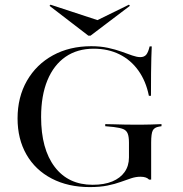

<svg xmlns="http://www.w3.org/2000/svg" viewBox="-20 -777 773 809"><path d="M358.1 11.3Q266.9 11.3 198 -24.6Q129 -60.5 91.5 -125.8Q54 -191.1 54 -278.2Q54 -367.7 93.5 -436.7Q133.1 -505.6 203.2 -544Q273.4 -582.3 364.5 -582.3Q403.2 -582.3 435.1 -575.4Q466.9 -568.5 492.3 -559.3Q517.7 -550 537.5 -543.1Q557.3 -536.3 571 -536.3Q587.9 -536.3 596.4 -546.8Q604.8 -557.3 610.5 -581.5H619.4Q618.5 -560.5 617.7 -534.3Q616.9 -508.1 616.5 -469.8Q616.1 -431.5 616.1 -373.4H607.3Q595.2 -434.7 563.3 -479.4Q531.5 -524.2 483.5 -548Q435.5 -571.8 375 -571.8Q305.6 -571.8 256 -537.5Q206.5 -503.2 179.8 -438.7Q153.2 -374.2 153.2 -283.9Q153.2 -149.2 210.5 -73.8Q267.7 1.6 370.2 1.6Q419.4 1.6 453.2 -12.5Q487.1 -26.6 505.2 -52.4Q523.4 -78.2 523.4 -113.7V-175.8Q523.4 -200.8 518.1 -214.1Q512.9 -227.4 499.2 -233.1Q485.5 -238.7 458.9 -241.9L423.4 -245.2V-254Q440.3 -254 461.7 -253.2Q483.1 -252.4 508.5 -252Q533.9 -251.6 562.9 -251.6H570.2H572.6Q595.2 -251.6 616.5 -252.4Q637.9 -253.2 660.5 -254V-245.2L650 -243.5Q630.6 -240.3 623.8 -227.4Q616.9 -214.5 616.9 -175.8V-20.2H608.1Q603.2 -25.8 594.4 -29Q585.5 -32.3 571.8 -32.3Q552.4 -32.3 532.7 -25.8Q512.9 -19.4 488.7 -10.5Q464.5 -1.6 433.1 4.8Q401.6 11.3 358.1 11.3ZM523.4 -757.3 527.4 -752.4 361.3 -626.6H352.4L188.7 -752.4L192.7 -757.3L408.9 -686.3L363.7 -679Z"/></svg>

Font: Playfair 144pt SemiExpanded Medium
Style: Regular
Weight: 500
Width: 6
Designer: Claus Eggers Sørensen
Foundry: Claus Eggers Sørensen
Version: Version 2.203